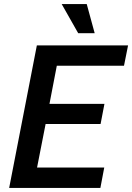

<svg xmlns="http://www.w3.org/2000/svg" viewBox="-20 -923 649 943"><path d="M609 -700 589 -600H259L223 -413H493L474 -314H204L162 -100H492L473 0H25L161 -700ZM445 -760H364L283 -903H406Z"/></svg>

Font: MedMera Sans Semibold
Style: Italic
Weight: 600
Italic angle: -11°
Designer: Kasper Nordkvist
Foundry: UNCUT.wtf
Version: Version 1.300